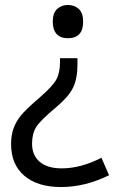

<svg xmlns="http://www.w3.org/2000/svg" viewBox="-20 -566 474 778"><path d="M316.9 -478Q316.9 -411.1 254.9 -411.1Q224.6 -411.1 209.2 -428.5Q193.8 -445.8 193.8 -478Q193.8 -513.7 211.7 -529.8Q229.5 -545.9 254.9 -545.9Q281.2 -545.9 299.1 -529.8Q316.9 -513.7 316.9 -478ZM293.9 -330.1V-304.2Q293.9 -247.1 275.9 -210.4Q257.8 -173.8 209 -132.8Q144 -78.6 127 -51.8Q109.9 -24.9 109.9 16.1Q109.9 63 140.9 89.6Q171.9 116.2 230 116.2Q307.6 116.2 391.1 73.2L421.9 144Q325.2 191.9 227.1 191.9Q132.3 191.9 78.6 146.2Q24.9 100.6 24.9 18.1Q24.9 -17.6 34.7 -45.2Q44.4 -72.8 64.5 -97.7Q84.5 -122.6 143.1 -172.9Q193.4 -216.8 208.3 -243.9Q223.1 -271 223.1 -314V-330.1Z"/></svg>

Font: NotoSans
Style: Regular
Weight: 400
Designer: Monotype Design team
Foundry: Monotype Imaging Inc.
Version: Version 1.04; ttfautohint (v1.4.1)